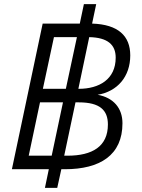

<svg xmlns="http://www.w3.org/2000/svg" viewBox="-20 -825 692 936"><path d="M38 0H218L199 91H259L279 0H296C468 0 577 -69 577 -224C577 -298 533 -349 456 -363C552 -379 615 -451 615 -555C615 -650 556 -706 429 -710L449 -805H389L369 -710H188ZM189 -392 243 -644H355L301 -392ZM544 -544C544 -438 463 -392 364 -392H362L415 -644C505 -642 544 -607 544 -544ZM120 -66 175 -326H287L232 -66ZM364 -326C467 -326 506 -288 506 -218C506 -111 430 -66 309 -66H293L348 -326Z"/></svg>

Font: Geist Light
Style: Italic
Weight: 300
Italic angle: -12°
Designer: Basement.studio, Andrés Briganti, Mateo Zaragoza
Foundry: Basement.studio, Vercel, Andrés Briganti, Guido Ferreyra, Mateo Zaragoza
Version: Version 1.500